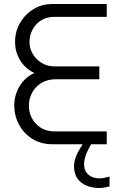

<svg xmlns="http://www.w3.org/2000/svg" viewBox="-20 -719 598 957"><path d="M475 218Q420 218 384.5 190.5Q349 163 349 108Q349 76 369.5 37.5Q390 -1 424 -43L456 -35Q432 0 415.5 35.5Q399 71 399 100Q399 132 420 151Q441 170 476 170Q488 170 500 167.5Q512 165 526 161V210Q520 212 505.5 215Q491 218 475 218ZM242 0Q184 0 141 -27Q98 -54 74.5 -98.5Q51 -143 51 -193Q51 -243 76.5 -287.5Q102 -332 151 -355Q102 -380 78.5 -421.5Q55 -463 55 -509Q55 -562 80 -605Q105 -648 147 -673.5Q189 -699 241 -699H512V-635H249Q214 -635 186.5 -618.5Q159 -602 143 -573Q127 -544 127 -509Q127 -477 144 -449Q161 -421 189 -404.5Q217 -388 253 -388H475V-324H259Q216 -324 185.5 -305Q155 -286 139.5 -256Q124 -226 124 -192Q124 -159 139 -130Q154 -101 183 -82.5Q212 -64 253 -64H512V0Z"/></svg>

Font: MuseoModerno Thin Light
Style: Regular
Weight: 300
Version: Version 1.003